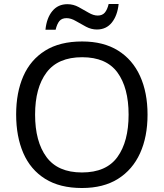

<svg xmlns="http://www.w3.org/2000/svg" viewBox="-20 -933 821 963"><path d="M720 -358Q720 -247 682.5 -164.5Q645 -82 572 -36Q499 10 391 10Q280 10 206.5 -36Q133 -82 97 -165Q61 -248 61 -359Q61 -469 97 -551Q133 -633 206.5 -679Q280 -725 392 -725Q499 -725 572 -679.5Q645 -634 682.5 -551.5Q720 -469 720 -358ZM156 -358Q156 -223 213 -145.5Q270 -68 391 -68Q513 -68 569 -145.5Q625 -223 625 -358Q625 -493 569 -569.5Q513 -646 392 -646Q271 -646 213.5 -569.5Q156 -493 156 -358ZM208 -784Q214 -843 242.5 -877.5Q271 -912 318 -912Q348 -912 374.5 -897.5Q401 -883 425 -869Q449 -855 470 -855Q493 -855 505.5 -869.5Q518 -884 525 -913H575Q569 -855 541 -820Q513 -785 466 -785Q438 -785 411.5 -799Q385 -813 360.5 -827.5Q336 -842 314 -842Q290 -842 278 -827.5Q266 -813 259 -784Z"/></svg>

Font: Noto Sans Tamil Supplement
Style: Regular
Weight: 400
Designer: Ek Type
Foundry: Ek Type
Version: Version 2.001; ttfautohint (v1.8.4.7-5d5b)